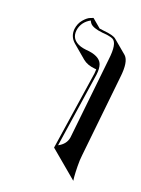

<svg xmlns="http://www.w3.org/2000/svg" viewBox="-106 -620 587 801"><g transform="rotate(15 187.5 -220.0)"><path d="M177.7 5.9 260.3 -335.9Q262.2 -346.7 263.2 -355Q258.8 -356 255.4 -356.4Q223.1 -362.3 204.6 -380.4L148.4 -437Q126 -460.9 131.8 -494.1Q137.2 -519 153.6 -535.2Q169.9 -551.3 183.1 -555.2L196.8 -559.1L232.9 -522.9Q239.3 -521.5 250.5 -519Q293.9 -511.2 305.7 -499.5L362.3 -442.9Q383.3 -419.4 368.7 -349.6L299.3 5.4Q294.4 27.8 292.5 56.4Q290.5 85 290.5 102.1L291 119.1L234.4 62.5ZM191.4 -7.8Q225.6 -22 232.9 -53.2L302.7 -408.2Q318.4 -481 295.4 -496.1Q286.6 -501.5 267.6 -505.9Q261.7 -507.3 248.5 -509.3Q206.5 -517.6 194.8 -533.2Q190.4 -539.6 188.5 -545.9Q150.9 -529.3 141.6 -491.7Q132.3 -448.7 176.8 -429.7Q188 -425.3 200.2 -422.9Q261.2 -413.6 271 -379.9Q275.9 -360.8 270 -334Z"/></g></svg>

Font: Linux Biolinum Shadow O
Style: Italic
Weight: 400
Italic angle: -12°
Designer: Philipp H. Poll
Foundry: Philipp H. Poll
Version: Version 0.6.2